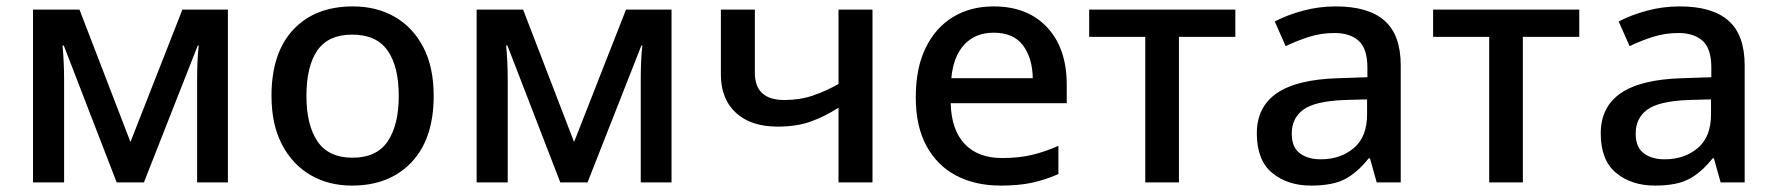

<svg xmlns="http://www.w3.org/2000/svg" viewBox="-20 -569 5543 599"><path d="M691 -539V0H595V-320Q595 -347 596 -374Q597 -401 600 -427H597L429 0H344L179 -427H175Q180 -377 180 -317V0H83V-539H228L387 -126L549 -539Z M1333 -270Q1333 -136 1264 -63Q1195 10 1078 10Q1005 10 948.5 -23Q892 -56 859.5 -118.5Q827 -181 827 -270Q827 -404 895 -476.5Q963 -549 1081 -549Q1155 -549 1211.5 -516.5Q1268 -484 1300.5 -422Q1333 -360 1333 -270ZM936 -270Q936 -179 970.5 -128Q1005 -77 1080 -77Q1155 -77 1189.5 -128Q1224 -179 1224 -270Q1224 -362 1189 -411.5Q1154 -461 1079 -461Q1004 -461 970 -411.5Q936 -362 936 -270Z M2075 -539V0H1979V-320Q1979 -347 1980 -374Q1981 -401 1984 -427H1981L1813 0H1728L1563 -427H1559Q1564 -377 1564 -317V0H1467V-539H1612L1771 -126L1933 -539Z M2335 -342Q2335 -257 2427 -257Q2475 -257 2515 -270.5Q2555 -284 2596 -307V-539H2702V0H2596V-233Q2554 -206 2510 -190Q2466 -174 2406 -174Q2323 -174 2276 -217Q2229 -260 2229 -337V-539H2335Z M3080 -549Q3186 -549 3247 -483.5Q3308 -418 3308 -305V-247H2946Q2948 -164 2989.5 -120Q3031 -76 3106 -76Q3158 -76 3198.5 -85.5Q3239 -95 3282 -114V-26Q3241 -8 3200 1Q3159 10 3102 10Q3023 10 2963.5 -21Q2904 -52 2870.5 -113.5Q2837 -175 2837 -265Q2837 -356 2867.5 -419Q2898 -482 2952.5 -515.5Q3007 -549 3080 -549ZM3080 -467Q3023 -467 2988.5 -430Q2954 -393 2948 -325H3202Q3201 -388 3171.5 -427.5Q3142 -467 3080 -467Z M3834 -454H3658V0H3553V-454H3378V-539H3834Z M4148 -549Q4249 -549 4299.5 -504.5Q4350 -460 4350 -365V0H4275L4254 -75H4250Q4215 -31 4176.5 -10.5Q4138 10 4070 10Q3997 10 3949 -29.5Q3901 -69 3901 -153Q3901 -235 3963 -278Q4025 -321 4154 -325L4246 -328V-358Q4246 -417 4219 -441.5Q4192 -466 4143 -466Q4102 -466 4064 -454Q4026 -442 3991 -425L3957 -502Q3995 -522 4044.5 -535.5Q4094 -549 4148 -549ZM4173 -257Q4081 -253 4045.5 -226.5Q4010 -200 4010 -152Q4010 -110 4035 -91Q4060 -72 4100 -72Q4162 -72 4203.5 -107Q4245 -142 4245 -212V-259Z M4907 -454H4731V0H4626V-454H4451V-539H4907Z M5221 -549Q5322 -549 5372.5 -504.5Q5423 -460 5423 -365V0H5348L5327 -75H5323Q5288 -31 5249.5 -10.5Q5211 10 5143 10Q5070 10 5022 -29.5Q4974 -69 4974 -153Q4974 -235 5036 -278Q5098 -321 5227 -325L5319 -328V-358Q5319 -417 5292 -441.5Q5265 -466 5216 -466Q5175 -466 5137 -454Q5099 -442 5064 -425L5030 -502Q5068 -522 5117.5 -535.5Q5167 -549 5221 -549ZM5246 -257Q5154 -253 5118.5 -226.5Q5083 -200 5083 -152Q5083 -110 5108 -91Q5133 -72 5173 -72Q5235 -72 5276.5 -107Q5318 -142 5318 -212V-259Z"/></svg>

Font: Noto Sans Medium
Style: Regular
Weight: 500
Designer: Monotype Design Team
Foundry: Monotype Imaging Inc.
Version: Version 2.007